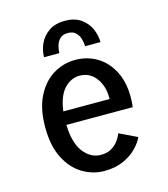

<svg xmlns="http://www.w3.org/2000/svg" viewBox="-107 -780 763 874"><g transform="rotate(-15 275.0 -342.5)"><path d="M278 11Q223.5 11 175.5 -17.8Q127.5 -46.5 97.8 -104.5Q68 -162.5 68 -251Q68 -337.5 97.2 -395.5Q126.5 -453.5 174.5 -482.8Q222.5 -512 278.5 -512Q335.5 -512 381 -484.5Q426.5 -457 453 -406Q479.5 -355 479.5 -284Q479.5 -269.5 478.8 -257.2Q478 -245 476.5 -236.5H164Q166.5 -150 200.2 -107Q234 -64 281 -64Q312 -64 332.8 -77Q353.5 -90 365.5 -107.5Q377.5 -125 382 -138.5L466 -98.5Q456 -75.5 431.8 -50Q407.5 -24.5 369 -6.8Q330.5 11 278 11ZM279 -437.5Q239 -437.5 207.2 -404Q175.5 -370.5 166.5 -299.5H384.5V-306.5Q384.5 -361 355.8 -399.2Q327 -437.5 279 -437.5ZM279 -696Q326 -696 355.2 -675Q384.5 -654 398 -622.8Q411.5 -591.5 411.5 -560.5H339Q339 -574.5 334.2 -593Q329.5 -611.5 316.2 -625.2Q303 -639 278 -639Q253 -639 240 -625.2Q227 -611.5 222.2 -593Q217.5 -574.5 217.5 -560.5H145.5Q145.5 -591.5 159.2 -622.8Q173 -654 202.8 -675Q232.5 -696 279 -696Z"/></g></svg>

Font: Trispace SemiCondensed
Style: Regular
Weight: 400
Width: 4
Designer: Tyler Finck
Foundry: Etcetera Type Company
Version: Version 1.210; ttfautohint (v1.8.3)